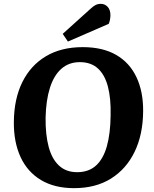

<svg xmlns="http://www.w3.org/2000/svg" viewBox="-20 -963 801 998"><path d="M52 -329Q53 -449 96 -536Q139 -623 218.5 -670.5Q298 -718 410 -718Q514 -718 584 -677.5Q654 -637 689.5 -561.5Q725 -486 724 -384Q723 -263 679.5 -173.5Q636 -84 556.5 -34.5Q477 15 365 15Q263 15 192.5 -27.5Q122 -70 86.5 -147.5Q51 -225 52 -329ZM217 -351Q216 -263 233 -199.5Q250 -136 287 -102Q324 -68 381 -68Q441 -68 479 -102.5Q517 -137 535.5 -203Q554 -269 555 -364Q557 -451 541 -512.5Q525 -574 489 -607Q453 -640 395 -640Q338 -640 299 -605.5Q260 -571 239.5 -506.5Q219 -442 217 -351ZM450 -917Q465 -931 477 -937Q489 -943 504 -943Q525 -943 539.5 -927.5Q554 -912 554 -884Q554 -875 552 -862.5Q550 -850 545 -839L333 -747L306 -787Z"/></svg>

Font: Literata 18pt
Style: Bold Italic
Weight: 700
Italic angle: -2°
Designer: Latin by Veronika Burian and Jose Scaglione. Greek by Irene Vlachou. Cyrillic by Vera Evstafieva
Foundry: TypeTogether
Version: Version 3.103;gftools[0.9.29]